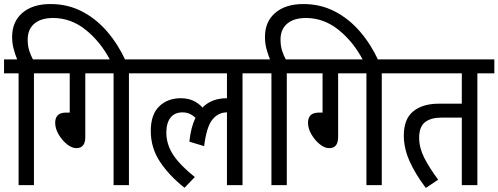

<svg xmlns="http://www.w3.org/2000/svg" viewBox="-20 -916 2466 950"><path d="M148 -553V0H72V-553H0V-622H65Q55 -646 47.5 -674Q40 -702 40 -733Q40 -809 91 -852.5Q142 -896 230 -896Q315 -896 385.5 -859.5Q456 -823 510.5 -759.5Q565 -696 602 -615H527Q478 -709 404.5 -768Q331 -827 243 -827Q183 -827 150 -799Q117 -771 117 -720Q117 -690 124.5 -666Q132 -642 143 -622H232V-553Z M402 -553V-238Q402 -183 358 -183Q335 -183 311 -202.5Q287 -222 270 -251Q253 -280 253 -309Q253 -332 265.5 -345.5Q278 -359 309 -359H325V-553H220V-622H703V-553H618V0H542V-553Z M690 -553V-622H1264V-553H1180V0H1103V-360Q1060 -360 1031 -324.5Q1002 -289 990 -193L917 -215Q924 -285 947 -333Q935 -345 919 -352.5Q903 -360 883 -360Q844 -360 823.5 -333.5Q803 -307 803 -260Q803 -202 836.5 -150.5Q870 -99 944 -40L893 13Q818 -46 772 -115Q726 -184 726 -268Q726 -349 767.5 -389.5Q809 -430 875 -430Q909 -430 935.5 -418Q962 -406 982 -384Q1027 -430 1103 -430V-553Z M1399 -553V0H1323V-553H1251V-622H1316Q1306 -646 1298.5 -674Q1291 -702 1291 -733Q1291 -809 1342 -852.5Q1393 -896 1481 -896Q1566 -896 1636.5 -859.5Q1707 -823 1761.5 -759.5Q1816 -696 1853 -615H1778Q1729 -709 1655.5 -768Q1582 -827 1494 -827Q1434 -827 1401 -799Q1368 -771 1368 -720Q1368 -690 1375.5 -666Q1383 -642 1394 -622H1483V-553Z M1653 -553V-238Q1653 -183 1609 -183Q1586 -183 1562 -202.5Q1538 -222 1521 -251Q1504 -280 1504 -309Q1504 -332 1516.5 -345.5Q1529 -359 1560 -359H1576V-553H1471V-622H1954V-553H1869V0H1793V-553Z M2342 -553V0H2265V-334H2163Q2112 -334 2083 -311.5Q2054 -289 2054 -234Q2054 -185 2079 -135.5Q2104 -86 2148 -27L2087 14Q2036 -53 2007 -117.5Q1978 -182 1978 -245Q1978 -327 2024.5 -365Q2071 -403 2152 -403H2265V-553H1941V-622H2426V-553Z"/></svg>

Font: Noto Sans Devanagari Condensed
Style: Regular
Weight: 400
Width: 3
Designer: Jelle Bosma - Monotype Design Team
Foundry: Monotype Imaging Inc.
Version: Version 2.004; ttfautohint (v1.8.4.7-5d5b)